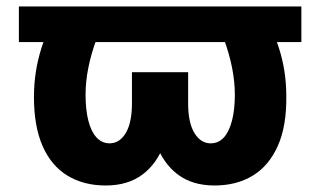

<svg xmlns="http://www.w3.org/2000/svg" viewBox="-20 -566 994 596"><path d="M915.5 -545.9V-435.5H38.6V-545.9ZM171.4 -545.9H324.2Q297.9 -493.7 280.3 -446.3Q262.7 -398.9 254.2 -355.7Q245.6 -312.5 245.6 -272Q245.6 -225.6 254.2 -191.7Q262.7 -157.7 279.5 -139.4Q296.4 -121.1 320.3 -121.1Q351.1 -121.1 370.4 -153.1Q389.6 -185.1 389.6 -245.6V-341.8H512.2V-264.2Q512.2 -182.1 490.2 -120.6Q468.3 -59.1 422.9 -24.7Q377.4 9.8 308.1 9.8Q240.2 9.8 189.9 -20.5Q139.6 -50.8 112.3 -112.5Q85 -174.3 85.4 -268.1Q85.9 -344.7 108.2 -415.5Q130.4 -486.3 171.4 -545.9ZM629.9 -545.9H783.2Q823.7 -486.3 846.2 -415.8Q868.7 -345.2 868.7 -269Q870.1 -175.3 842.5 -113.3Q814.9 -51.3 764.6 -20.8Q714.4 9.8 646 9.8Q576.7 9.8 531.5 -24.7Q486.3 -59.1 464.1 -120.6Q441.9 -182.1 441.9 -264.2V-341.8H564V-245.6Q564 -185.1 583.5 -153.1Q603 -121.1 633.8 -121.1Q658.7 -121.1 675 -139.4Q691.4 -157.7 700.2 -191.7Q709 -225.6 709 -272Q709 -312.5 700.4 -355.7Q691.9 -398.9 674.6 -446.3Q657.2 -493.7 629.9 -545.9Z"/></svg>

Font: Inter 28pt ExtraBold
Style: Regular
Weight: 800
Designer: Rasmus Andersson
Foundry: rsms
Version: Version 4.001;git-66647c0bb